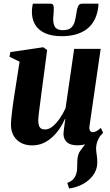

<svg xmlns="http://www.w3.org/2000/svg" viewBox="-20 -798 613 1069"><path d="M365 251.5 354.5 220.5Q376.5 212 387.8 199.8Q399 187.5 404 171Q409.5 157 409.5 137.8Q409.5 118.5 410.5 98.5Q411.5 60 429.8 37.2Q448 14.5 462.5 -5L543.5 -48.5Q529.5 -30.5 522.2 -10.5Q515 9.5 515 30.5Q515.5 45.5 518.8 66.5Q522 87.5 521.5 107.5Q521.5 137.5 507.5 163.2Q493.5 189 469 208.5Q447.5 225.5 420.8 236.5Q394 247.5 365 251.5ZM158.5 11.5Q124.5 11.5 98.2 -2Q72 -15.5 56.8 -40.8Q41.5 -66 41 -101.5Q41 -117.5 43 -138.2Q45 -159 47.8 -182.5Q50.5 -206 54 -229Q57.5 -252 60.5 -272L89 -454.5L33 -482L37.5 -508L220.5 -535L242.5 -519.5L211.5 -285.5Q209 -264.5 205.8 -241.2Q202.5 -218 199.8 -195.8Q197 -173.5 195 -156.2Q193 -139 193 -130Q193 -112 196.5 -100.2Q200 -88.5 208.2 -82.8Q216.5 -77 231 -77Q252.5 -77 273.8 -94.8Q295 -112.5 313.5 -139.8Q332 -167 345 -195.5L393 -526H540.5L478 -94.5Q476 -77.5 481.8 -69.8Q487.5 -62 496.5 -62Q505.5 -62 516.8 -67.8Q528 -73.5 541.5 -86L554 -59Q543 -44 522 -27.8Q501 -11.5 472.8 -0.2Q444.5 11 411.5 11Q372.5 11 353.8 -5.2Q335 -21.5 333.5 -49Q333.5 -53.5 334.2 -63Q335 -72.5 336.8 -85Q338.5 -97.5 340.2 -110.8Q342 -124 344 -135.5L342 -136Q329.5 -108.5 312 -82.2Q294.5 -56 271.5 -34.8Q248.5 -13.5 220.5 -1Q192.5 11.5 158.5 11.5ZM260.5 -777.5Q275 -777.5 277.8 -766Q280.5 -754.5 279 -735Q279 -728 278 -717.8Q277 -707.5 276.5 -700.5Q274.5 -666.5 286 -648.2Q297.5 -630 330 -630Q359 -630 374 -642Q389 -654 395.5 -676.2Q402 -698.5 406 -728.5Q408.5 -749.5 415 -763.5Q421.5 -777.5 436.5 -777.5H528Q528 -772.5 527.8 -767Q527.5 -761.5 526.5 -754.5Q515.5 -676 463.5 -636.2Q411.5 -596.5 323.5 -596.5Q268.5 -596.5 230.5 -613.5Q192.5 -630.5 173.8 -663.8Q155 -697 158 -746.5Q159 -754 160 -762Q161 -770 163 -777.5Z"/></svg>

Font: Merriweather 96pt ExtraBold
Style: Italic
Weight: 800
Italic angle: -7.8°
Version: Version 2.101